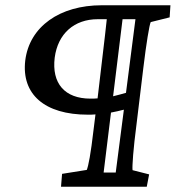

<svg xmlns="http://www.w3.org/2000/svg" viewBox="-20 -710 668 730"><path d="M538 0 547 -47 484 -63C482 -76 487 -146 499 -237L525 -452C536 -544 548 -616 553 -626L625 -644L628 -690H367C207 -690 92 -609 76 -480C61 -352 149 -274 314 -274C323 -274 333 -274 343 -275L336 -219C325 -123 316 -79 310 -64L216 -49L212 0ZM188 -491C200 -582 262 -637 352 -637H386C384 -618 376 -545 367 -472L351 -336C342 -335 333 -335 324 -335C226 -335 176 -393 188 -491ZM374 -54 402 -282C419 -285 435 -289 451 -293L420 -54ZM410 -344 446 -637H495L459 -357C442 -352 426 -348 410 -344Z"/></svg>

Font: TPK Tissa Web Medium
Style: Italic
Weight: 500
Italic angle: -7°
Designer: Jacques Le Bailly, Suppakit Chalermlarp | Katatrad Co.,Ltd.
Foundry: Jacques Le Bailly, Cadson Demak Co.,Ltd.
Version: Version 5.000;Glyphs 3.1.2 (3151)